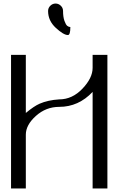

<svg xmlns="http://www.w3.org/2000/svg" viewBox="-20 -1058 665 1078"><path d="M250 -996.1Q250 -1013.7 262.7 -1025.9Q275.4 -1038.1 292 -1038.1Q308.6 -1038.1 321.3 -1025.9Q334 -1013.7 334 -996.1Q334 -962.9 341.8 -940.9Q349.6 -918.9 357.9 -912.6Q366.2 -906.2 375 -906.2Q375 -861.3 361.3 -861.3Q336.9 -861.3 293.5 -901.4Q250 -941.4 250 -996.1ZM312.5 -458Q238.3 -458 181.6 -407.2Q125 -356.4 125 -301.8V0H42V-750H125V-423.8Q170.9 -461.9 202.1 -475.6Q249 -496.1 312.5 -500Q385.7 -500 442.9 -560.1Q500 -620.1 500 -676.8V-750H583V0H500V-542Q420.9 -458 312.5 -458Z"/></svg>

Font: okolaks
Style: Regular
Weight: 500
Version: Version 000.6.0